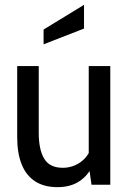

<svg xmlns="http://www.w3.org/2000/svg" viewBox="-20 -763 540 793"><path d="M217.5 10Q162.5 10 125.5 -13.8Q88.5 -37.5 69.8 -83.5Q51 -129.5 51 -197V-490H140V-215Q140 -144.5 162.8 -107.2Q185.5 -70 239 -70Q279 -70 311.5 -92.5Q344 -115 359 -158L346.5 -106V-490H435.5V0H358L345 -90.5L365 -84.5Q345.5 -39.5 308.5 -14.8Q271.5 10 217.5 10ZM160 -580V-641L327 -743V-645Z"/></svg>

Font: Cabin
Style: Regular
Weight: 400
Width: 4
Designer: Pablo Impallari
Foundry: Pablo Impallari. http://www.impallari.com Igino Marini. http://www.ikern.com
Version: Version 3.001